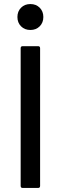

<svg xmlns="http://www.w3.org/2000/svg" viewBox="-20 -928 300 948"><path d="M82 -10V-690Q82 -700 92 -700H168Q178 -700 178 -690V-10Q178 0 168 0H92Q82 0 82 -10ZM66 -844Q66 -872 84 -890Q102 -908 130 -908Q158 -908 176 -890Q194 -872 194 -844Q194 -816 176 -798Q158 -780 130 -780Q102 -780 84 -798Q66 -816 66 -844Z"/></svg>

Font: Amber EN Medium
Style: Regular
Weight: 500
Designer: Jeremy Tribby
Foundry: Tribby Type Co.
Version: Version 1.403 November 24, 2021